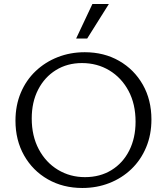

<svg xmlns="http://www.w3.org/2000/svg" viewBox="-20 -927 831 956"><path d="M390 9Q294 9 218.5 -34Q143 -77 100 -153Q57 -229 57 -326Q57 -402 83.5 -465Q110 -528 157.5 -573Q205 -618 267.5 -642.5Q330 -667 402 -667Q498 -667 573 -624Q648 -581 691 -505.5Q734 -430 734 -332Q734 -256 707.5 -193Q681 -130 634 -85Q587 -40 524.5 -15.5Q462 9 390 9ZM403 -45Q478 -45 535 -80Q592 -115 623.5 -177.5Q655 -240 655 -321Q655 -409 620 -474.5Q585 -540 524.5 -576.5Q464 -613 388 -613Q315 -613 258.5 -578Q202 -543 170 -481Q138 -419 138 -337Q138 -250 173 -184Q208 -118 268.5 -81.5Q329 -45 403 -45ZM359 -735 440 -907H522L414 -735Z"/></svg>

Font: Ysabeau Office
Style: Regular
Weight: 400
Designer: Christian Thalmann (Catharsis Fonts)
Version: Version 2.001;gftools[0.9.30]; featfreeze: tnum,lnum,ss02